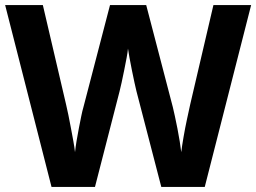

<svg xmlns="http://www.w3.org/2000/svg" viewBox="-20 -734 1006 754"><path d="M966.2 -714 784.1 0H613.4L515.7 -376.5Q512.6 -387.7 508.1 -409.7Q503.6 -431.7 498.1 -457.6Q492.6 -483.5 488.6 -506.8Q484.6 -530.2 482.6 -543.1Q481.6 -530.2 477.2 -506.8Q472.7 -483.5 467.7 -458.1Q462.7 -432.7 457.7 -410.2Q452.7 -387.7 449.6 -375.5L353 0H182.3L0.2 -714H148.3L239.6 -323.2Q243.7 -306.1 248.7 -281.7Q253.7 -257.2 258.6 -230.8Q263.6 -204.4 268.1 -179.5Q272.6 -154.5 274.6 -136.5Q276.6 -155.5 280.6 -180Q284.6 -204.4 289.6 -229.9Q294.6 -255.3 299.1 -277.8Q303.7 -300.3 307.7 -313.5L412 -714H554.2L658.7 -313.4Q661.7 -300.3 666.8 -277.8Q671.8 -255.2 676.8 -229.3Q681.8 -203.4 685.8 -178.9Q689.8 -154.5 691.8 -136.5Q694.8 -161.5 700.8 -195.9Q706.7 -230.3 714.2 -265.2Q721.7 -300.1 726.8 -323.3L818.1 -714Z"/></svg>

Font: Noto Sans Hebrew
Style: Regular
Weight: 400
Designer: Monotype Design Team
Foundry: Monotype Imaging Inc.
Version: Version 2.003;January 10, 2023;FontCreator 14.0.0.2877 64-bi